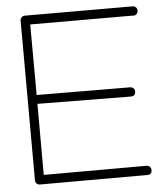

<svg xmlns="http://www.w3.org/2000/svg" viewBox="-50 -715 648 761"><g transform="rotate(-5 274.0 -335.0)"><path d="M77.1 -671.4 505.4 -670.9H505.9Q513.7 -670.9 518.8 -665.5Q523.9 -660.2 523.9 -652.3Q523.9 -644.5 518.8 -639.2Q513.7 -633.8 505.9 -633.8L505.4 -634.3L95.2 -634.8L96.2 -354L467.8 -352.1Q475.6 -352.1 481 -346.9Q486.3 -341.8 486.3 -334Q486.3 -315.4 467.3 -315.4L96.2 -318.8L96.7 -36.1L505.4 -36.6H505.9Q513.7 -36.6 518.8 -31.2Q523.9 -25.9 523.9 -18.1Q523.9 0 505.9 0H505.4L78.6 0.5Q70.8 0.5 65.4 -4.6Q60.1 -9.8 60.1 -17.6L58.6 -652.8Q58.6 -660.6 64 -666Q69.3 -671.4 77.1 -671.4Z"/></g></svg>

Font: Manjari Thin
Style: Regular
Weight: 100
Designer: Santhosh Thottingal <santhosh.thottingal@gmail.com>
Version: Version 2.000